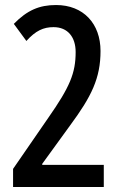

<svg xmlns="http://www.w3.org/2000/svg" viewBox="-20 -744 481 764"><path d="M393 0V-88H148V-92L259 -245C344 -360 380 -433 380 -541C380 -650 312 -724 203 -724C136 -724 88 -703 35 -649L85 -581C122 -622 153 -636 193 -636C250 -636 281 -596 281 -537C281 -453 258 -398 172 -275L32 -72V0Z"/></svg>

Font: Noto Sans Lao ExtraCondensed Medium
Style: Regular
Weight: 500
Width: 2
Designer: Monotype Design Team
Foundry: Monotype Imaging Inc.
Version: Version 2.003